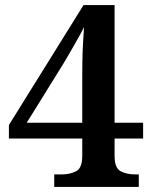

<svg xmlns="http://www.w3.org/2000/svg" viewBox="-20 -734 599 754"><path d="M193 0V-49H221Q255 -49 279 -61.5Q303 -74 303 -121V-190H15V-243L308 -714H430V-252H542V-190H430V-121Q430 -74 454 -61.5Q478 -49 512 -49H525V0ZM85 -252H303V-432Q303 -460 303.5 -494Q304 -528 306 -562.5Q308 -597 310 -628Q305 -617 294 -597Q283 -577 270 -554.5Q257 -532 245.5 -512Q234 -492 227 -481Z"/></svg>

Font: Noto Serif Vithkuqi SemiBold
Style: Regular
Weight: 600
Version: Version 1.005